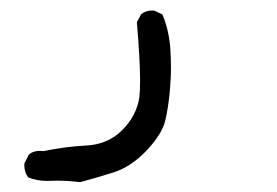

<svg xmlns="http://www.w3.org/2000/svg" viewBox="-20 -35 540 374"><path d="M71.3 317.4 91.8 316.9Q111.8 316.9 136.2 319.8Q165.5 312 201.2 300.8Q235.8 289.6 265.6 258.1Q295.4 226.6 301.8 200.4Q308.1 174.3 311 139.6Q313 118.2 313 99.1Q313 80.1 312 64Q310.1 25.9 296.4 -6.8L280.8 -14.2Q278.8 -14.6 277.3 -14.6Q263.7 -14.6 254.9 -7.3L246.6 8.3Q252.9 82.5 252.9 122.1Q252.9 142.6 251.5 154.3Q246.1 190.4 218 218.5Q189.9 246.6 147.5 248.5Q107.4 250.5 64.9 259.3Q61 258.8 56.9 258.8Q52.7 258.8 47.1 260.3Q41.5 261.7 36.1 266.1L27.8 282.7Q27.3 284.7 27.3 286.1Q27.3 300.3 34.7 310.5Q52.2 317.4 71.3 317.4Z"/></svg>

Font: NaikaiFont
Style: Light
Weight: 300
Version: Version 1.89